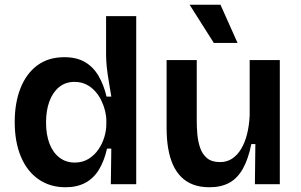

<svg xmlns="http://www.w3.org/2000/svg" viewBox="-20 -776 1267 809"><path d="M256 13Q191 13 142.5 -20.5Q94 -54 68 -116Q42 -178 42 -262Q42 -342 66 -403.5Q90 -465 136.5 -500Q183 -535 251 -535Q303 -535 338 -514.5Q373 -494 395 -456.5Q417 -419 429 -369H449Q444 -401 438.5 -432.5Q433 -464 430 -492.5Q427 -521 427 -544V-708H554V-253V0H447L449 -150H431Q419 -97 396.5 -60.5Q374 -24 339 -5.5Q304 13 256 13ZM295 -91Q328 -91 353 -106.5Q378 -122 394.5 -146Q411 -170 419.5 -198Q428 -226 428 -252V-268Q428 -288 422.5 -310Q417 -332 406.5 -353.5Q396 -375 380 -392.5Q364 -410 342.5 -420.5Q321 -431 294 -431Q256 -431 229 -409Q202 -387 188 -348.5Q174 -310 174 -260Q174 -209 188.5 -171Q203 -133 230.5 -112Q258 -91 295 -91Z M863 13Q824 13 794.5 2Q765 -9 743.5 -30.5Q722 -52 708.5 -82.5Q695 -113 688.5 -151.5Q682 -190 682 -237V-523H809V-265Q809 -240 811.5 -210.5Q814 -181 823 -154Q832 -127 852 -110Q872 -93 907 -93Q936 -93 958 -107.5Q980 -122 996 -148.5Q1012 -175 1021 -211Q1030 -247 1032 -290V-523H1159V-218V0H1054L1056 -169H1039Q1026 -105 1003 -64.5Q980 -24 945.5 -5.5Q911 13 863 13ZM881 -595 779 -756H909L981 -595Z"/></svg>

Font: Bricolage Grotesque 48pt Condensed ExtraBold SemiBold
Style: Regular
Weight: 600
Version: Version 1.000;gftools[0.9.30]